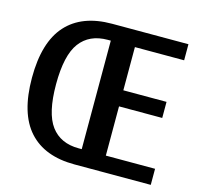

<svg xmlns="http://www.w3.org/2000/svg" viewBox="-102 -812 969 923"><g transform="rotate(15 382.5 -350.0)"><path d="M40 -350Q40 -527 118 -613.5Q196 -700 345 -700H725V-620H480V-405H695V-325H480V-80H725V0H345Q196 0 118 -86.5Q40 -173 40 -350ZM360 -80V-620H345Q254 -620 207 -557Q160 -494 160 -350Q160 -206 207 -143Q254 -80 345 -80Z"/></g></svg>

Font: Cuprum
Style: Bold
Weight: 700
Designer: Jovanny Lemonad
Foundry: Jovanny Lemonad
Version: Version 2.000